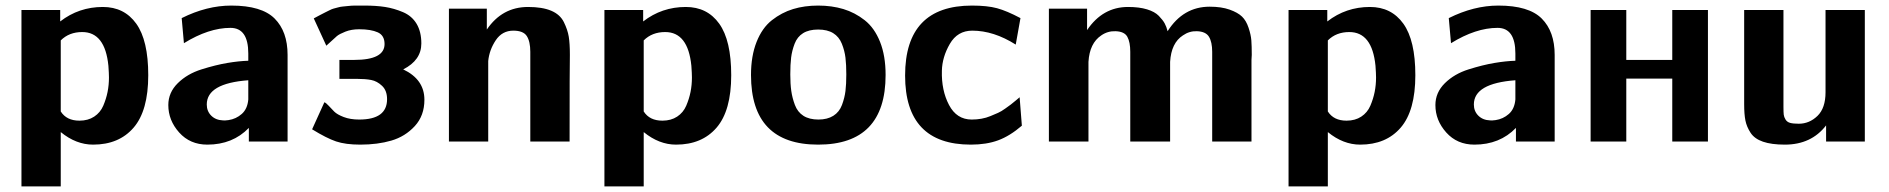

<svg xmlns="http://www.w3.org/2000/svg" viewBox="-20 -508 6780 689"><path d="M57 161V-472H196V-431Q263 -483 349 -483Q426 -483 469 -423Q512 -363 512 -238Q512 -111 459.5 -50Q407 11 314 11Q253 11 198 -34V161ZM198 -363V-311V-108Q219 -75 265 -75Q296 -75 318 -89.5Q340 -104 350.5 -128.5Q361 -153 366 -178Q371 -203 371 -230Q371 -244 369 -272Q357 -393 275 -393Q228 -393 198 -363Z M584 -131Q584 -176 618 -209.5Q652 -243 703 -259Q754 -275 795.5 -282Q837 -289 871 -290V-316Q871 -408 807 -408Q729 -408 640 -353L632 -443Q722 -488 810 -488Q919 -488 965.5 -441.5Q1012 -395 1012 -311V0H873V-49Q815 11 724 11Q662 11 623 -32.5Q584 -76 584 -131ZM722 -133Q722 -109 738 -93Q754 -77 780 -76Q785 -75 800 -77Q827 -81 847.5 -99Q868 -117 871 -151V-220Q722 -209 722 -133Z M1100 -44 1144 -141Q1150 -139 1159.5 -128.5Q1169 -118 1179.5 -107.5Q1190 -97 1213.5 -88Q1237 -79 1269 -79Q1369 -79 1369 -152Q1369 -183 1351 -200Q1333 -217 1312 -221Q1291 -225 1261 -225H1198V-293H1251Q1360 -293 1360 -350Q1360 -381 1335.5 -392Q1311 -403 1269 -403Q1241 -403 1219.5 -394.5Q1198 -386 1189 -378.5Q1180 -371 1151 -344L1106 -442Q1113 -446 1127.5 -453.5Q1142 -461 1146 -463Q1150 -465 1161 -470.5Q1172 -476 1176.5 -477Q1181 -478 1191.5 -481Q1202 -484 1209.5 -484.5Q1217 -485 1229.5 -486.5Q1242 -488 1255.5 -488Q1269 -488 1287 -488Q1330 -488 1362 -483Q1394 -478 1426 -464.5Q1458 -451 1475 -422.5Q1492 -394 1492 -352Q1492 -292 1427 -259Q1503 -223 1503 -150Q1503 -93 1468.5 -55.5Q1434 -18 1384.5 -3.5Q1335 11 1273 11Q1220 11 1186 -0.5Q1152 -12 1100 -44Z M1591 0V-477H1727V-402Q1782 -483 1875 -483Q1926 -483 1958 -469.5Q1990 -456 2003.5 -428.5Q2017 -401 2021 -376.5Q2025 -352 2025 -312V-311Q2024 -277 2024 0H1883V-322Q1883 -359 1870.5 -378.5Q1858 -398 1822 -398Q1782 -398 1759 -363.5Q1736 -329 1732 -289V0Z M2149 161V-472H2288V-431Q2355 -483 2441 -483Q2518 -483 2561 -423Q2604 -363 2604 -238Q2604 -111 2551.5 -50Q2499 11 2406 11Q2345 11 2290 -34V161ZM2290 -363V-311V-108Q2311 -75 2357 -75Q2388 -75 2410 -89.5Q2432 -104 2442.5 -128.5Q2453 -153 2458 -178Q2463 -203 2463 -230Q2463 -244 2461 -272Q2449 -393 2367 -393Q2320 -393 2290 -363Z M2675 -239Q2675 -307 2695 -357.5Q2715 -408 2750 -435.5Q2785 -463 2826 -475.5Q2867 -488 2916 -488Q2965 -488 3006.5 -475.5Q3048 -463 3083 -435.5Q3118 -408 3138 -358Q3158 -308 3158 -239Q3158 11 2916 11Q2675 11 2675 -239ZM2816 -241Q2816 -207 2819.5 -182Q2823 -157 2832.5 -131.5Q2842 -106 2863 -92.5Q2884 -79 2917 -79Q2949 -79 2970.5 -92.5Q2992 -106 3001.5 -131.5Q3011 -157 3014 -181.5Q3017 -206 3017 -241Q3017 -276 3014 -301Q3011 -326 3001 -351Q2991 -376 2970 -389Q2949 -402 2916 -402Q2883 -402 2862 -389Q2841 -376 2831.5 -351Q2822 -326 2819 -301.5Q2816 -277 2816 -241Z M3228 -237Q3228 -488 3468 -488Q3523 -488 3558 -478.5Q3593 -469 3642 -443L3625 -348Q3546 -398 3469 -398Q3416 -398 3388.5 -350.5Q3361 -303 3360 -254Q3358 -184 3385.5 -131.5Q3413 -79 3467 -79Q3485 -79 3502 -82Q3519 -85 3534.5 -91.5Q3550 -98 3561.5 -103Q3573 -108 3587.5 -118.5Q3602 -129 3607.5 -133Q3613 -137 3626 -148L3639 -159L3647 -57Q3604 -20 3562 -4.5Q3520 11 3464 11Q3228 11 3228 -237Z M3744 0V-477H3881V-400Q3937 -483 4028 -483Q4068 -483 4096 -474.5Q4124 -466 4138.5 -451Q4153 -436 4159.5 -424Q4166 -412 4170 -396Q4226 -484 4321 -484Q4363 -484 4392.5 -473.5Q4422 -463 4437 -448.5Q4452 -434 4460.5 -408.5Q4469 -383 4470.5 -363Q4472 -343 4472 -311Q4472 -308 4471.5 -302Q4471 -296 4471 -293V0H4330V-322Q4330 -357 4318.5 -376Q4307 -395 4275 -396Q4248 -397 4225 -381Q4183 -354 4179 -286V0H4036V-322Q4036 -357 4025.5 -376Q4015 -395 3983 -396Q3955 -397 3932 -381Q3890 -353 3886 -286V-285V0Z M4604 161V-472H4743V-431Q4810 -483 4896 -483Q4973 -483 5016 -423Q5059 -363 5059 -238Q5059 -111 5006.5 -50Q4954 11 4861 11Q4800 11 4745 -34V161ZM4745 -363V-311V-108Q4766 -75 4812 -75Q4843 -75 4865 -89.5Q4887 -104 4897.5 -128.5Q4908 -153 4913 -178Q4918 -203 4918 -230Q4918 -244 4916 -272Q4904 -393 4822 -393Q4775 -393 4745 -363Z M5131 -131Q5131 -176 5165 -209.5Q5199 -243 5250 -259Q5301 -275 5342.5 -282Q5384 -289 5418 -290V-316Q5418 -408 5354 -408Q5276 -408 5187 -353L5179 -443Q5269 -488 5357 -488Q5466 -488 5512.5 -441.5Q5559 -395 5559 -311V0H5420V-49Q5362 11 5271 11Q5209 11 5170 -32.5Q5131 -76 5131 -131ZM5269 -133Q5269 -109 5285 -93Q5301 -77 5327 -76Q5332 -75 5347 -77Q5374 -81 5394.5 -99Q5415 -117 5418 -151V-220Q5269 -209 5269 -133Z M5688 0V-472H5816V-293H5981V-472H6109V0H5981V-226H5816V0Z M6239 -134V-472H6380V-125Q6380 -105 6381 -96.5Q6382 -88 6387.5 -79Q6393 -70 6404 -67Q6415 -64 6435 -64Q6473 -64 6502 -92Q6531 -120 6531 -177V-472H6672V0H6533V-58Q6480 11 6385 11Q6337 11 6306.5 0.5Q6276 -10 6262 -31.5Q6248 -53 6243.5 -75.5Q6239 -98 6239 -134Z"/></svg>

Font: Coval
Style: Heavy
Weight: 900
Foundry: Context Ltd
Version: Version 001.000